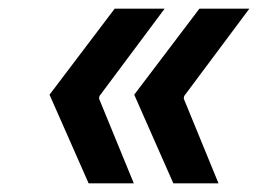

<svg xmlns="http://www.w3.org/2000/svg" viewBox="-20 -516 640 442"><path d="M379 -94 289 -298 439 -496H554L404 -295L403 -289L483 -94ZM184 -94 94 -298 244 -496H359L209 -295L208 -289L288 -94Z"/></svg>

Font: DM Mono Medium
Style: Italic
Weight: 500
Italic angle: -10°
Designer: Colophon Foundry
Foundry: Colophon Foundry
Version: Version 1.000; ttfautohint (v1.8.2.53-6de2)